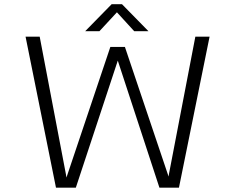

<svg xmlns="http://www.w3.org/2000/svg" viewBox="-20 -870 1090 890"><path d="M668 -725.5H602L522 -813L441 -725.5H375L497.5 -850.5H545.5ZM239.5 0 98.5 -700H164L285.5 -62.5L288 -47L491.5 -652.5H559L761.5 -51.5L763 -62.5L885.5 -700H951.5L809.5 0H719L526 -589L331.5 0Z"/></svg>

Font: League Mono Extended UltraLight
Style: Regular
Weight: 200
Width: 9
Designer: Tyler Finck
Foundry: The League of Moveable Type / Tyler Finck
Version: Version 2.210